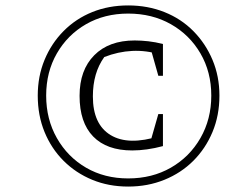

<svg xmlns="http://www.w3.org/2000/svg" viewBox="-20 -679 912 707"><path d="M467 -125Q373 -125 323 -176.5Q273 -228 273 -326Q273 -421 327 -475.5Q381 -530 476 -530Q500 -530 526.5 -527Q553 -524 580 -517L570 -478Q519 -494 467 -491.5Q415 -489 364 -469Q322 -411 322 -324Q322 -221 387.5 -181.5Q453 -142 568 -178L580 -141Q550 -133 521.5 -129Q493 -125 467 -125ZM529 -140 563 -259H580V-141ZM563 -400 530 -517H580V-400ZM452 8Q380 8 319.5 -17Q259 -42 214 -87Q169 -132 144 -193Q119 -254 119 -327Q119 -398 144 -458.5Q169 -519 214 -564.5Q259 -610 319.5 -634.5Q380 -659 452 -659Q524 -659 585.5 -634.5Q647 -610 692 -564.5Q737 -519 762.5 -458.5Q788 -398 788 -327Q788 -254 762.5 -193Q737 -132 692 -87Q647 -42 585.5 -17Q524 8 452 8ZM452 -22Q540 -22 609 -61.5Q678 -101 718 -170.5Q758 -240 758 -327Q758 -414 718 -482.5Q678 -551 609 -590Q540 -629 452 -629Q365 -629 297 -590Q229 -551 189.5 -482.5Q150 -414 150 -327Q150 -240 189.5 -170.5Q229 -101 297 -61.5Q365 -22 452 -22Z"/></svg>

Font: Piazzolla Thin ExtraLight
Style: Italic
Weight: 250
Italic angle: -11.3°
Version: Version 2.005